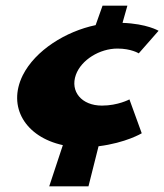

<svg xmlns="http://www.w3.org/2000/svg" viewBox="-20 -505 582 680"><path d="M154.3 155H293.3L329 13C425.8 1 482 -33 482 -33L438.4 -153C438.4 -153 398 -131 341 -131C269 -131 227.7 -181 248.7 -240C267.8 -293 333 -333 396 -333C445 -333 471.4 -316 471.4 -316L541.6 -396C541.6 -396 500.4 -421 413.9 -424L431.2 -485H343.2L318.7 -416C213.3 -394 105 -327 60.4 -238C5.3 -126 70.1 -20 202.6 9Z"/></svg>

Font: Hussar Milosc
Style: Obl
Weight: 700
Foundry: Cannot Into Space Fonts
Version: Version 1.02